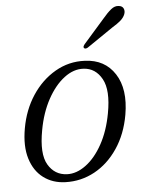

<svg xmlns="http://www.w3.org/2000/svg" viewBox="-50 -690 557 740"><g transform="rotate(-5 229.0 -320.5)"><path d="M288.5 -451Q365.5 -448 404.2 -388.2Q443 -328.5 426 -230Q413 -156 376.2 -101.5Q339.5 -47 286.8 -18.2Q234 10.5 173.5 8.5Q124.5 7 89 -19.5Q53.5 -46 38.5 -94.8Q23.5 -143.5 35.5 -211.5Q48 -282.5 84.2 -337.5Q120.5 -392.5 173.5 -423.2Q226.5 -454 288.5 -451ZM182 -21.5Q219 -20 255.2 -46.8Q291.5 -73.5 319.2 -123.5Q347 -173.5 359.5 -241.5Q376 -330 351.5 -374.2Q327 -418.5 281 -421Q242.5 -423.5 205.8 -395.5Q169 -367.5 141.2 -316.5Q113.5 -265.5 101.5 -199.5Q84.5 -108.5 109.5 -66Q134.5 -23.5 182 -21.5ZM374 -606.5Q392 -628 407 -640.2Q422 -652.5 437.5 -650Q451 -648.5 455.5 -638.5Q460 -628.5 455.5 -616.5Q450.5 -603.5 437.8 -592.5Q425 -581.5 406.5 -570.5L304 -500.5Q294 -495 289.5 -500.5Q287 -503.5 289 -507.8Q291 -512 294.5 -516Z"/></g></svg>

Font: Fraunces 72pt S050 Light
Style: Italic
Weight: 300
Italic angle: -16°
Version: Version 1.000; ttfautohint (v1.8.3)